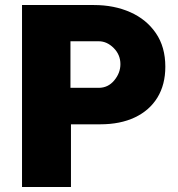

<svg xmlns="http://www.w3.org/2000/svg" viewBox="-20 -743 707 763"><path d="M67.5 0V-723H353.5Q433.5 -723 497.8 -694.5Q562 -666 599.5 -611.2Q637 -556.5 637 -478Q637 -406.5 605.5 -355.2Q574 -304 516 -276.5Q458 -249 378.5 -249H262V0ZM260 -394H372.5Q409.5 -394 434 -423.5Q458.5 -453 458.5 -488Q458.5 -525.5 431.8 -552.2Q405 -579 372.5 -579H260Z"/></svg>

Font: Public Sans Thin Black
Style: Regular
Weight: 900
Version: Version 2.001